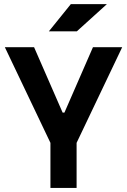

<svg xmlns="http://www.w3.org/2000/svg" viewBox="-20 -926 626 946"><path d="M228.5 0H357.4V-222.2L582 -693.4H438L297.4 -371.1H288.6L147.9 -693.4H3.9L228.5 -222.2ZM220.7 -771.5H358.4L506.8 -905.8H329.1Z"/></svg>

Font: CaskaydiaCove Nerd Font
Style: Bold
Weight: 700
Designer: Aaron Bell
Foundry: Saja Typeworks
Version: Version 2111.1;Nerd Fonts 2.3.0